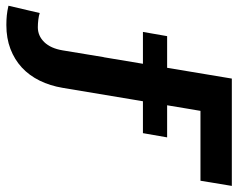

<svg xmlns="http://www.w3.org/2000/svg" viewBox="-230 -488 799 646"><g transform="rotate(90 170.0 -165.5)"><path d="M-108.7 100.9Q-99.4 104 -86.1 105.6Q-72.8 107.2 -60.7 107.2Q-32 107.2 -10.8 85.6Q10.3 63.9 17 23.4L39.8 -114.7H40.1L62.1 -246.4H-45.1L-30.9 -327.8H75.6L111.9 -545.5H473L455.6 -440H220.5L201.7 -327.8H309.7L295.5 -246.4H188.2L143.1 23.4Q136 66.1 118.8 101Q101.6 136 74.8 160.9Q47.9 185.7 12.1 199.4Q-23.8 213.1 -68.2 213.1Q-85.9 213.1 -100.7 211.6Q-115.4 210.2 -133.2 206Z"/></g></svg>

Font: Inter P Semi Bold
Style: Italic
Weight: 600
Italic angle: 9.39999°
Designer: Rasmus Andersson
Foundry: rsms
Version: Version 3.018;git-588b23468